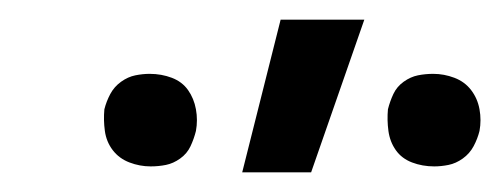

<svg xmlns="http://www.w3.org/2000/svg" viewBox="-20 -775 508 195"><path d="M421 -606Q409 -606 398.5 -610Q388 -614 382 -622.5Q376 -631 374.5 -642Q373 -653 374 -664Q376 -672 379.5 -679.5Q383 -687 390 -692Q397 -697 404.5 -698.5Q412 -700 420 -700Q431 -700 441.5 -696Q452 -692 458.5 -683.5Q465 -675 467 -664Q469 -653 467 -642Q465 -634 461 -626.5Q457 -619 450 -614Q443 -609 435.5 -607.5Q428 -606 421 -606ZM133 -606Q122 -606 111.5 -610Q101 -614 94.5 -622.5Q88 -631 86.5 -642Q85 -653 86 -664Q88 -672 92 -679.5Q96 -687 103 -692Q110 -697 117.5 -698.5Q125 -700 132 -700Q144 -700 154.5 -696Q165 -692 171 -683.5Q177 -675 179 -664Q181 -653 179 -642Q177 -634 173.5 -626.5Q170 -619 163 -614Q156 -609 148.5 -607.5Q141 -606 133 -606ZM226 -600 265 -755H350L296 -600Z"/></svg>

Font: Iosevka Aile
Style: Italic
Weight: 400
Italic angle: -9°
Designer: Belleve Invis
Foundry: Belleve Invis
Version: Version 28.0.1; ttfautohint (v1.8.4)